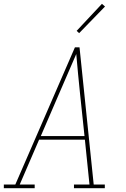

<svg xmlns="http://www.w3.org/2000/svg" viewBox="-38 -982 658 1002"><path d="M-18 0V-19H42L353 -735H377L451 -19H509V0H348V-19H429L405 -253H166L65 -19H143V0ZM175 -272H403L380 -490Q375 -543 369.5 -595.5Q364 -648 360 -700Q337 -648 314.5 -595Q292 -542 269 -490ZM375 -809 362 -821 494 -962 510 -948Z"/></svg>

Font: Iosevka Etoile Thin Oblique
Style: Regular
Weight: 100
Italic angle: -9°
Designer: Belleve Invis
Foundry: Belleve Invis
Version: Version 15.5.2; ttfautohint (v1.8.4)